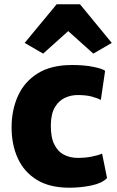

<svg xmlns="http://www.w3.org/2000/svg" viewBox="-20 -867 544 895"><path d="M34 -273Q34 -354.5 64 -420.5Q94 -486.5 156.2 -525.2Q218.5 -564 316 -564Q372.5 -564 414.5 -555.5Q456.5 -547 470 -537L450 -401Q433.5 -410 407.2 -417Q381 -424 341 -424Q312 -424 283.8 -411.5Q255.5 -399 236.8 -368.8Q218 -338.5 217 -286Q216 -228.5 232.8 -194.5Q249.5 -160.5 278.2 -145.8Q307 -131 342 -131Q377.5 -131 407.8 -137Q438 -143 456 -151L479 -37Q456 -13 406.5 -2.5Q357 8 303 8Q211 8 151.5 -28.8Q92 -65.5 63 -129Q34 -192.5 34 -273ZM181 -617 95 -667 244 -847H353L501 -667L415 -617L298 -722Z"/></svg>

Font: Merriweather Sans Black
Style: Regular
Weight: 900
Designer: Eben Sorkin
Foundry: Eben Sorkin
Version: Version 1.008; ttfautohint (v1.7.19-72a1) -l 8 -r 50 -G 200 